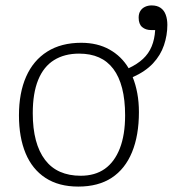

<svg xmlns="http://www.w3.org/2000/svg" viewBox="-20 -675 638 709"><path d="M269 14Q197 14 148 -18Q99 -50 74.5 -109Q50 -168 50 -249Q50 -332 76.5 -392Q103 -452 154.5 -484.5Q206 -517 280 -517Q340 -517 384.5 -492Q429 -467 455 -423Q487 -438 508 -457.5Q529 -477 540 -503.5Q551 -530 553 -564H538Q518 -564 505 -575Q492 -586 492 -610Q492 -625 498.5 -635Q505 -645 516 -650Q527 -655 540 -655Q560 -655 573 -646Q586 -637 592 -620.5Q598 -604 598 -583Q598 -545 585.5 -508Q573 -471 545 -441Q517 -411 470 -390Q481 -363 487 -330.5Q493 -298 493 -261Q493 -175 467.5 -113Q442 -51 392.5 -18.5Q343 14 269 14ZM278 -26Q331 -26 367 -51.5Q403 -77 422.5 -127Q442 -177 442 -249Q442 -306 431 -349Q420 -392 398.5 -420.5Q377 -449 345.5 -463Q314 -477 272 -477Q218 -477 179.5 -453Q141 -429 121 -380Q101 -331 101 -257Q101 -200 112.5 -157Q124 -114 146.5 -84.5Q169 -55 202 -40.5Q235 -26 278 -26Z"/></svg>

Font: Literata ExtraLight
Style: Regular
Weight: 250
Designer: Latin by Veronika Burian and Jose Scaglione. Greek by Irene Vlachou. Cyrillic by Vera Evstafieva.
Foundry: TypeTogether
Version: Version 3.103;gftools[0.9.29]